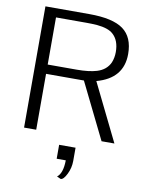

<svg xmlns="http://www.w3.org/2000/svg" viewBox="-99 -747 795 1059"><g transform="rotate(10 298.5 -217.5)"><path d="M275 138V60H367V134Q367 173 349.5 208.5Q332 244 316 244L294 234Q325 211 326 138ZM136 -629V-365H298Q367 -365 410 -378Q463 -394 483 -439Q494 -466 494 -498Q494 -563 457 -596Q430 -621 366 -627Q336 -629 310 -629ZM416 -322 574 0H502L348 -313H136V0H68V-679H314Q446 -679 504.5 -636Q563 -593 563 -499Q563 -362 416 -322Z"/></g></svg>

Font: Pavanam
Style: Regular
Weight: 400
Designer: Tharique Azeez
Foundry: Tharique Azeez
Version: Version 1.86; ttfautohint (v1.3) -l 8 -r 50 -G 200 -x 14 -D 